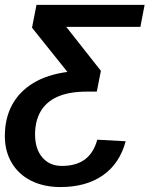

<svg xmlns="http://www.w3.org/2000/svg" viewBox="-44 -548 605 776"><path d="M463.9 22.9Q439.9 112.8 372.1 160.4Q304.2 208 200.2 208Q132.8 208 81.1 182.1Q30.3 156.2 2.9 109.4Q-24.4 62.5 -24.4 2.4Q-24.4 -69.8 4.9 -124Q34.2 -178.2 90.6 -212.4Q147 -246.6 228.5 -257.3L85.4 -436L103.5 -528.3H540.5L523.4 -439.5H223.6L363.8 -261.7L347.2 -177.7H307.1Q233.9 -177.7 186.5 -156.2Q142.1 -135.7 119.9 -97.2Q97.7 -58.6 97.7 -4.4Q97.7 53.7 127 88.1Q156.2 122.6 206.1 122.6Q263.7 122.6 299.1 96.4Q334.5 70.3 349.1 16.6Z"/></svg>

Font: Arimo SemiBold
Style: Italic
Weight: 600
Italic angle: -12°
Version: Version 1.33